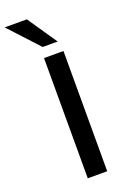

<svg xmlns="http://www.w3.org/2000/svg" viewBox="-214 -998 717 1058"><g transform="rotate(-20 144.5 -469.0)"><path d="M107 0V-705H221V0ZM121 -765 -39 -938H91L209 -765Z"/></g></svg>

Font: Nunito Sans 6pt SemiBold
Style: Regular
Weight: 600
Version: Version 3.101;gftools[0.9.27]